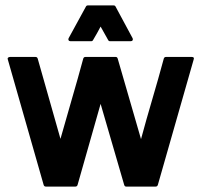

<svg xmlns="http://www.w3.org/2000/svg" viewBox="-20 -688 743 708"><path d="M111 -478Q117 -478 119 -472L203 -176Q224 -251 245.5 -324.5Q267 -398 287 -472Q289 -478 295 -478H407Q412 -478 414 -472L500 -175Q520 -249 542 -323.5Q564 -398 584 -472Q586 -478 592 -478H687Q698 -478 694 -468L562 -6Q560 0 554 0H445Q440 0 438 -6L351 -305L266 -6Q264 0 258 0H149Q143 0 141 -6L9 -468Q7 -472 9.5 -475Q12 -478 17 -478ZM469 -547Q471 -543 469 -539.5Q467 -536 462 -536H386Q381 -536 379 -540L351 -590Q344 -576 337.5 -565Q331 -554 323 -540Q321 -536 316 -536H240Q235 -536 233 -539.5Q231 -543 233 -547L297 -664Q299 -668 304 -668H399Q404 -668 406 -664Z"/></svg>

Font: RonaldsonGothic
Style: Regular
Weight: 400
Designer: Mr. Robertson for MacKellar, Smiths & Jordan Co. Philadelphia
Foundry: CAT-Fonts Peter Wiegel
Version: Version 1.000